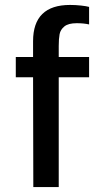

<svg xmlns="http://www.w3.org/2000/svg" viewBox="-20 -758 418 778"><path d="M218 -572V-527H341V-445H218V0H115L114 -445H44V-527H114V-591Q114 -738 264 -738Q286 -738 308.5 -735.5Q331 -733 341 -730V-659Q319 -664 291 -664Q257 -664 241 -651Q225 -638 221.5 -619.5Q218 -601 218 -572Z"/></svg>

Font: Be Vietnam Medium
Style: Regular
Weight: 500
Designer: Gabriel Lam
Foundry: TypeRant
Version: Version 4.000